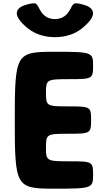

<svg xmlns="http://www.w3.org/2000/svg" viewBox="-20 -1137 651 1157"><path d="M399 -1074C384 -1048 358 -1022 311 -1022C264 -1022 238 -1048 223 -1074C197 -1119 204 -1125 143 -1110C82 -1094 38 -1053 152 -963C192 -932 247 -913 311 -913C376 -913 430 -932 470 -963C584 -1053 540 -1094 479 -1110C418 -1125 425 -1119 399 -1074ZM305 -825C76 -825 69 -813 69 -413C69 -12 76 0 305 0C534 0 541 -2 541 -83C541 -163 537 -165 399 -165C261 -165 257 -167 257 -248C257 -329 261 -331 393 -331C525 -331 529 -333 529 -414C529 -494 525 -496 393 -496C261 -496 257 -498 257 -578C257 -658 261 -660 399 -660C537 -660 541 -662 541 -743C541 -823 534 -825 305 -825Z"/></svg>

Font: Hussar Print
Style: Bold
Weight: 700
Foundry: Cannot Into Space Fonts
Version: Version 2.00